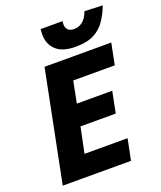

<svg xmlns="http://www.w3.org/2000/svg" viewBox="-156 -962 887 1060"><g transform="rotate(-20 287.5 -432.0)"><path d="M27 0 157 -651H549L524 -526H280L255 -399H463L438 -274H231L200 -124H453L428 0ZM357 -696Q280 -696 243 -731Q206 -766 206 -821Q206 -828 206.5 -836.5Q207 -845 208 -854H337Q336 -847 335.5 -843Q335 -839 335 -834Q335 -816 346.5 -803.5Q358 -791 383 -791Q412 -791 434 -809.5Q456 -828 469 -864L575 -860Q558 -815 533 -777.5Q508 -740 466.5 -718Q425 -696 357 -696Z"/></g></svg>

Font: Source Sans 3 ExtraBold
Style: Italic
Weight: 800
Italic angle: -11°
Version: Version 3.052;hotconv 1.1.0;makeotfexe 2.6.0